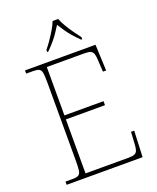

<svg xmlns="http://www.w3.org/2000/svg" viewBox="-167 -1029 919 1126"><g transform="rotate(-20 292.5 -465.5)"><path d="M50 0V-20H93Q118 -20 130 -26Q142 -32 145.5 -51Q149 -70 149 -108V-606Q149 -645 145.5 -663.5Q142 -682 130 -688Q118 -694 93 -694H50V-714H490L497 -551H477L473 -620Q472 -648 467.5 -662.5Q463 -677 450.5 -683Q438 -689 412 -689H177V-387H421V-362H177V-25H446Q472 -25 484.5 -31Q497 -37 501.5 -52Q506 -67 507 -94L511 -163H531L524 0ZM209 -784Q225 -803 243 -829Q261 -855 277 -882Q293 -909 301 -931H336Q344 -909 360 -882Q376 -855 394.5 -829Q413 -803 428 -784V-771H421Q396 -796 378.5 -816Q361 -836 347 -856.5Q333 -877 318 -901Q303 -877 289 -856.5Q275 -836 258 -816Q241 -796 216 -771H209Z"/></g></svg>

Font: Noto Serif Armenian Thin
Style: Regular
Weight: 250
Version: Version 2.007